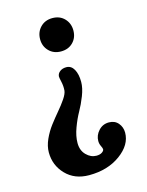

<svg xmlns="http://www.w3.org/2000/svg" viewBox="-112 -492 671 876"><g transform="rotate(-15 223.5 -54.0)"><path d="M221.7 -265.1Q187 -265.1 165 -287.6Q143.1 -310.1 143.1 -343.3Q143.1 -377 165 -399.7Q187 -422.4 221.7 -422.4Q256.8 -422.4 278.6 -399.7Q300.3 -377 300.3 -343.3Q300.3 -309.6 278.6 -287.4Q256.8 -265.1 221.7 -265.1ZM225.1 -189.5Q248.5 -189.5 261.2 -166.7Q273.9 -144 273.9 -107.4Q273.9 -78.6 260 -43Q246.1 -7.3 229.7 21.5Q213.4 50.3 199.5 87.9Q185.5 125.5 185.5 158.2Q185.5 193.4 206.8 214.8Q228 236.3 254.4 236.3Q271 236.3 281 229.5Q291 222.7 291 215.3Q291 210.4 285.2 198.7Q279.3 187 279.3 173.8Q279.3 147 298.8 125.5Q318.4 104 347.7 104Q375.5 104 391.6 123Q407.7 142.1 407.7 168Q407.7 225.6 347.7 269.5Q287.6 313.5 199.7 313.5Q131.3 313.5 89.6 270Q47.9 226.6 47.9 165.5Q47.9 136.2 62 104.7Q76.2 73.2 96.4 46.6Q116.7 20 137.2 -4.2Q157.7 -28.3 173.1 -51Q188.5 -73.7 189.9 -89.4Q191.4 -110.8 186.5 -131.8Q181.6 -152.8 182.1 -158.2Q183.6 -171.9 195.6 -180.7Q207.5 -189.5 225.1 -189.5Z"/></g></svg>

Font: Cooper* SemiBold
Style: Regular
Weight: 600
Designer: Owen Earl
Foundry: indestructible type*
Version: Version 0.001